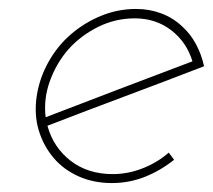

<svg xmlns="http://www.w3.org/2000/svg" viewBox="-20 -403 477 429"><path d="M281 -362Q328 -362 362.5 -335.5Q397 -309 410 -266Q328 -235 246.5 -204Q165 -173 82 -141Q77 -182 91.5 -222Q106 -262 133 -293Q161 -324 199.5 -343Q238 -362 281 -362ZM436 -255Q430 -282 417.5 -305Q405 -328 387 -344Q367 -363 340.5 -373Q314 -383 284 -383Q243 -383 205.5 -367.5Q168 -352 138 -326Q108 -300 88 -264Q68 -228 62 -188Q56 -147 66.5 -112Q77 -77 100 -50Q122 -24 155.5 -9Q189 6 230 6Q269 6 304 -8Q339 -22 369 -46Q366 -50 363 -54Q360 -58 357 -62Q332 -40 299 -27Q266 -14 232 -14Q176 -14 137.5 -44Q99 -74 86 -122Q174 -156 261 -188.5Q348 -221 436 -255Z"/></svg>

Font: Josefin Slab ExtraLight
Style: Italic
Weight: 250
Italic angle: -12°
Designer: Santiago Orozco
Foundry: Typemade
Version: Version 2.100